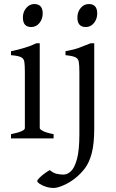

<svg xmlns="http://www.w3.org/2000/svg" viewBox="-20 -682 570 946"><path d="M133.8 -548.8Q92.8 -548.8 92.8 -595.7Q92.8 -623.5 109.4 -642.8Q126 -662.1 148.9 -662.1Q190.4 -662.1 190.4 -615.7Q190.4 -588.4 174.3 -568.6Q158.2 -548.8 133.8 -548.8ZM34.2 0V-21Q102.5 -34.7 102.5 -50.8V-327.1Q102.5 -360.8 99.9 -377.4Q97.2 -394 83 -400.6Q68.8 -407.2 34.2 -410.2V-429.7Q64.9 -435.5 99.6 -446Q134.3 -456.5 159.2 -468.8H175.8V-50.8Q175.8 -44.9 192.1 -36.4Q208.5 -27.8 244.1 -21V0ZM402.8 -548.8Q361.3 -548.8 361.3 -595.7Q361.3 -623.5 377.7 -642.8Q394 -662.1 417.5 -662.1Q459 -662.1 459 -615.7Q459 -588.4 442.9 -568.6Q426.8 -548.8 402.8 -548.8ZM244.6 244.1Q224.6 244.1 206.1 238Q187.5 231.9 175.5 223.9Q163.6 215.8 163.6 210.4Q163.6 204.6 175 193.4Q186.5 182.1 201.4 171.4Q216.3 160.6 225.6 156.2Q241.2 169.9 258.1 174.1Q274.9 178.2 293 178.2Q312 178.2 329.8 161.4Q347.7 144.5 359.4 101.1Q371.1 57.6 371.1 -21V-327.1Q371.1 -360.8 368.2 -377.2Q365.2 -393.6 351.1 -400.1Q336.9 -406.7 302.7 -410.2V-429.7Q343.3 -437 369.4 -446.5Q395.5 -456.1 426.3 -468.8H444.3V-48.3Q444.3 26.4 432.1 72.5Q419.9 118.7 398.9 146.5Q377.9 174.3 351.6 195.3Q325.7 216.3 294.4 230.2Q263.2 244.1 244.6 244.1Z"/></svg>

Font: David Libre
Style: Regular
Weight: 400
Designer: Ismar David, J. Victor Gaultney, Annie Olsen and Meir Sadan
Foundry: Monotype Imaging Inc. & SIL International
Version: Version 1.100; ttfautohint (v1.8.4.7-5d5b)